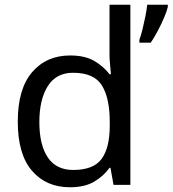

<svg xmlns="http://www.w3.org/2000/svg" viewBox="-20 -780 728 810"><path d="M275 10Q175 10 115 -59.5Q55 -129 55 -267Q55 -405 115.5 -475.5Q176 -546 276 -546Q338 -546 377.5 -523Q417 -500 442 -467H448Q447 -480 444.5 -505.5Q442 -531 442 -546V-760H530V0H459L446 -72H442Q418 -38 378 -14Q338 10 275 10ZM289 -63Q374 -63 408.5 -109.5Q443 -156 443 -250V-266Q443 -366 410 -419.5Q377 -473 288 -473Q217 -473 181.5 -416.5Q146 -360 146 -265Q146 -169 181.5 -116Q217 -63 289 -63ZM688 -751Q684 -733 672.5 -706Q661 -679 646 -650.5Q631 -622 616 -600H568V-612Q575 -631 581.5 -657.5Q588 -684 593.5 -711.5Q599 -739 601 -760H688Z"/></svg>

Font: Noto Sans Adlam Unjoined
Style: Regular
Weight: 400
Designer: Mark Jamra, Neil Patel
Foundry: JamraPatel LLC
Version: Version 3.001